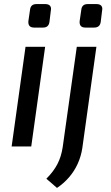

<svg xmlns="http://www.w3.org/2000/svg" viewBox="-20 -717 543 940"><path d="M201 -488 133 0H37L105 -488ZM202 -697Q218 -697 225 -688.5Q232 -680 229 -666L222 -609Q218 -582 191 -582H147Q116 -582 119 -614L127 -669Q130 -697 158 -697ZM452 -488 383 8Q377 48 360.5 84.5Q344 121 318 151Q292 181 259 203L207 158Q242 123 261 86.5Q280 50 287 3L356 -488ZM453 -697Q469 -697 476 -688.5Q483 -680 480 -666L473 -609Q469 -582 441 -582H398Q367 -582 370 -614L378 -669Q381 -697 409 -697Z"/></svg>

Font: Exo 2 Medium
Style: Italic
Weight: 500
Italic angle: -8°
Designer: Natanael Gama
Foundry: Natanael Gama
Version: Version 2.010